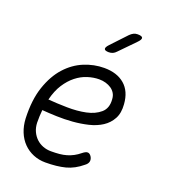

<svg xmlns="http://www.w3.org/2000/svg" viewBox="-143 -889 887 1004"><g transform="rotate(20 300.0 -387.5)"><path d="M436 -102Q445 -88 442.5 -74.5Q440 -61 425 -50Q382 -14 335.5 -2Q289 10 225 10Q189 10 157.5 -3Q126 -16 102.5 -40Q79 -64 65.5 -97.5Q52 -131 50 -171Q46 -274 71 -347.5Q96 -421 138.5 -468Q181 -515 235.5 -537.5Q290 -560 347 -560Q418 -560 460.5 -523.5Q503 -487 508 -417Q512 -369 494.5 -336.5Q477 -304 445.5 -283.5Q414 -263 372.5 -253Q331 -243 286.5 -239.5Q242 -236 198 -237.5Q154 -239 117 -242Q115 -225 114.5 -207.5Q114 -190 114 -171Q115 -144 125 -122.5Q135 -101 151 -86Q167 -71 188 -63Q209 -55 233 -55Q259 -55 280 -57Q301 -59 319.5 -64.5Q338 -70 355 -79Q372 -88 389 -102Q405 -115 416 -115Q427 -115 436 -102ZM128 -305Q176 -301 233 -300Q290 -299 337.5 -309Q385 -319 415 -345Q445 -371 441 -420Q440 -439 431.5 -453Q423 -467 409.5 -476Q396 -485 379 -490Q362 -495 342 -495Q311 -495 278 -484.5Q245 -474 216 -451Q187 -428 164 -392.5Q141 -357 128 -305ZM340 -645Q318 -645 315 -654Q312 -663 329 -681L408 -765Q418 -775 428 -780Q438 -785 450 -785Q475 -785 478 -775.5Q481 -766 462 -747L380 -663Q372 -654 362 -649.5Q352 -645 340 -645Z"/></g></svg>

Font: Maple Mono ExtraLight
Style: Italic
Weight: 275
Italic angle: -10°
Monospace: yes
Designer: subframe7536
Version: Version 7.000